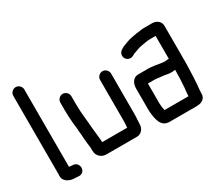

<svg xmlns="http://www.w3.org/2000/svg" viewBox="-134 -1000 1540 1356"><g transform="rotate(-30 636.0 -322.0)"><path d="M51 -661V-16C43 30 88 60 135 60C142 61 148 61 155 61L167 62C179 63 190 60 200 52C229 27 213 -25 174 -27L141 -30V-661C141 -686 120 -706 96 -706C72 -706 51 -686 51 -661Z M315 -454V-386C315 -353 318 -318 320 -286C322 -268 327 -233 327 -214C328 -205 329 -195 330 -184L332 -154C334 -125 337 -99 341 -72V-56C341 -47 342 -38 343 -31C347 -1 377 26 412 26H663C698 26 724 -5 724 -39C724 -65 728 -89 728 -117V-452C728 -476 707 -497 683 -497C659 -497 638 -476 638 -452V-116C638 -97 636 -81 635 -64H431V-78C427 -110 424 -158 419 -192L417 -220C414 -264 406 -313 406 -359C405 -368 405 -377 405 -386V-454C405 -478 384 -499 360 -499C336 -499 315 -478 315 -454Z M1101 -336C1075 -336 1046 -344 1021 -347L1001 -349C993 -350 985 -351 976 -351H890C849 -351 828 -313 828 -273V-101C828 -94 828 -86 829 -79C835 -15 847 50 916 50H1126C1133 50 1140 50 1145 49C1180 49 1210 27 1210 -7C1211 -14 1211 -21 1211 -27C1211 -32 1211 -37 1212 -44C1215 -78 1218 -102 1219 -139C1220 -175 1223 -216 1223 -252V-556C1223 -592 1191 -615 1156 -615H1086C1072 -615 1058 -612 1046 -610L1026 -608C996 -602 968 -599 943 -589C924 -580 903 -577 887 -565C873 -558 863 -548 859 -532C850 -492 892 -464 927 -484C931 -487 935 -490 940 -492C962 -498 983 -510 1008 -514C1033 -517 1060 -525 1086 -525H1133V-338C1121 -340 1113 -336 1101 -336ZM919 -86C918 -91 918 -96 918 -101V-261H977C981 -261 985 -261 990 -260L1009 -257C1016 -256 1024 -256 1032 -255C1056 -253 1076 -246 1101 -246C1114 -246 1122 -248 1133 -249C1133 -202 1130 -148 1127 -105C1125 -88 1121 -55 1121 -40H926C923 -55 919 -68 919 -86Z"/></g></svg>

Font: Electronic
Style: Blk
Weight: 900
Version: Version 1.011